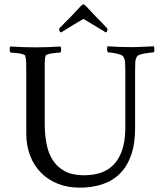

<svg xmlns="http://www.w3.org/2000/svg" viewBox="-20 -860 746 884"><path d="M144 -642Q173 -642 200.5 -643Q228 -644 258 -646Q262 -642 261.5 -632Q261 -622 258 -618Q254 -618 243 -617Q232 -616 220.5 -614.5Q209 -613 200 -610Q191 -607 190 -603Q186 -591 186 -571.5Q186 -552 186 -530V-289Q186 -242 194 -199Q202 -156 222.5 -123.5Q243 -91 278 -72Q313 -53 367 -53Q405 -53 439 -63Q473 -73 499 -97.5Q525 -122 540.5 -163.5Q556 -205 557 -268V-532Q557 -558 556 -573Q555 -588 547 -600Q545 -604 536 -607.5Q527 -611 516 -613.5Q505 -616 494 -617.5Q483 -619 477 -619Q473 -624 473 -633Q473 -642 475 -647Q504 -645 527.5 -644Q551 -643 583 -643Q600 -643 612 -643.5Q624 -644 635.5 -644.5Q647 -645 659 -645.5Q671 -646 688 -647Q690 -643 691 -635Q692 -627 688 -619Q684 -619 672 -617.5Q660 -616 647.5 -614Q635 -612 624.5 -608.5Q614 -605 611 -600Q604 -589 603 -575Q602 -561 602 -533V-270Q602 -197 583.5 -145Q565 -93 531.5 -60Q498 -27 451 -11.5Q404 4 347 4Q292 4 246.5 -14Q201 -32 168.5 -65Q136 -98 118.5 -144Q101 -190 101 -245V-530Q101 -552 100.5 -571.5Q100 -591 96 -603Q95 -607 86 -610Q77 -613 65.5 -614.5Q54 -616 43.5 -617Q33 -618 28 -618Q25 -622 24.5 -632Q24 -642 28 -646Q58 -644 86.5 -643Q115 -642 144 -642ZM364 -840Q368 -840 376 -832Q391 -816 402 -804Q413 -792 424 -781Q435 -770 447 -757.5Q459 -745 475 -728Q475 -723 473 -717Q471 -711 466 -711Q460 -716 443 -725.5Q426 -735 409 -746Q388 -759 364 -773Q342 -760 322 -748Q305 -738 288.5 -727.5Q272 -717 262 -711Q257 -711 254.5 -717Q252 -723 252 -728Q268 -745 280 -757Q292 -769 303 -780Q314 -791 325.5 -803.5Q337 -816 352 -832Q360 -840 364 -840Z"/></svg>

Font: Vermiglione
Style: Regular
Weight: 400
Version: Version 1.000